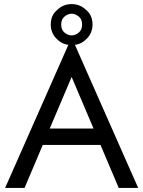

<svg xmlns="http://www.w3.org/2000/svg" viewBox="-20 -918 700 938"><path d="M223 -290H437L330 -542ZM228 -798Q228 -844 260 -870Q289 -898 330 -898Q371 -898 400 -870Q432 -844 432 -798Q432 -759 406 -731Q380 -703 346 -699L655 0H560L471 -210H189L100 0H5L314 -699Q280 -703 254 -731Q228 -759 228 -798ZM295 -759Q312 -745 330 -745Q348 -745 365 -759Q381 -772 381 -798Q381 -824 365 -837Q348 -851 330 -851Q312 -851 295 -837Q279 -824 279 -798Q279 -772 295 -759Z"/></svg>

Font: jost-mod-400
Style: Regular
Weight: 400
Version: Version 3.200; ttfautohint (v0.97) -l 8 -r 50 -G 200 -x 14 -